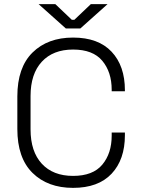

<svg xmlns="http://www.w3.org/2000/svg" viewBox="-20 -896 681 930"><path d="M334 14Q211 14 137.5 -58.5Q64 -131 64 -271V-429Q64 -569 137.5 -641.5Q211 -714 334 -714Q456 -714 520.5 -645.5Q585 -577 585 -459V-454H521V-461Q521 -547 475.5 -601.5Q430 -656 334 -656Q237 -656 182.5 -597Q128 -538 128 -431V-269Q128 -162 182.5 -103Q237 -44 334 -44Q430 -44 475.5 -98.5Q521 -153 521 -239V-254H585V-241Q585 -123 520.5 -54.5Q456 14 334 14ZM369 -758H299L167 -876H248L328 -800H340L420 -876H501Z"/></svg>

Font: Space Grotesk Variable Light
Style: Regular
Weight: 300
Designer: Florian Karsten
Foundry: Florian Karsten
Version: Version 2.000